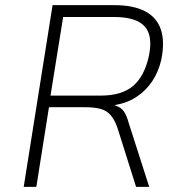

<svg xmlns="http://www.w3.org/2000/svg" viewBox="-20 -725 700 745"><path d="M72 0 184 -705H425Q497 -705 542.5 -681.5Q588 -658 604 -611Q620 -564 606 -494Q595 -446 570.5 -409.5Q546 -373 509.5 -349Q473 -325 424 -317L427 -316L432 -314Q449 -308 460 -293.5Q471 -279 480 -246L559 0H508L436 -228Q425 -260 409.5 -278Q394 -296 370 -302.5Q346 -309 309 -309H170L121 0ZM176 -354H370Q453 -354 497 -392Q541 -430 558 -509Q574 -588 540.5 -623.5Q507 -659 423 -659H225Z"/></svg>

Font: Nunito Sans 7pt SemiCondensed ExtraLight
Style: Italic
Weight: 250
Width: 4
Italic angle: -9°
Designer: Vernon Adams
Foundry: Vernon Adams
Version: Version 3.101;gftools[0.9.27]